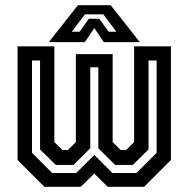

<svg xmlns="http://www.w3.org/2000/svg" viewBox="-20 -718 724 738"><path d="M47.5 -540H189V-172L219.5 -141.5H241L271.5 -172V-510H413V-172L443.5 -141.5H465L495.5 -172V-540H637V-103L534 0H394L342.5 -51L290.5 0H150.5L47.5 -103ZM103 -485.5V-130.5L180.5 -53H273L342.5 -122.5L412 -53H504.5L582 -130.5V-485.5H551V-143.5L490.5 -84H422.5L358 -148V-459.5H327V-148L262.5 -84H194.5L134 -143.5V-485.5ZM279.5 -698H405.5L517.5 -556H379L342.5 -610L306 -556H167.5ZM306.5 -663 256 -596H286L321.5 -646H361.5L397.5 -596H427.5L377 -663Z"/></svg>

Font: Tourney Condensed SemiBold
Style: Regular
Weight: 600
Width: 3
Designer: Tyler Finck
Foundry: Etcetera Type Co
Version: Version 1.010; ttfautohint (v1.8.3)